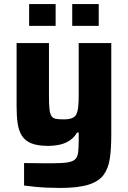

<svg xmlns="http://www.w3.org/2000/svg" viewBox="-20 -723 631 949"><path d="M277 206Q246 206 213 204.5Q180 203 150.5 200Q121 197 99 194V83Q130 83 154.5 83.5Q179 84 199.5 84Q220 84 238 84Q285 84 312 80Q339 76 351 65Q363 54 366 31.5Q369 9 369 -27V-68H361Q347 -44 326 -29.5Q305 -15 277.5 -8.5Q250 -2 217 -2Q166 -2 135 -14.5Q104 -27 88 -52.5Q72 -78 67 -114.5Q62 -151 62 -200V-510H222V-249Q222 -208 224.5 -184.5Q227 -161 234 -150Q241 -139 255 -136Q269 -133 293 -133Q319 -133 334.5 -138.5Q350 -144 357 -157.5Q364 -171 366.5 -194.5Q369 -218 369 -253V-510H530V-57Q530 10 523 59.5Q516 109 492 141.5Q468 174 416.5 190Q365 206 277 206ZM124 -595V-703H255V-595ZM337 -595V-703H468V-595Z"/></svg>

Font: Saira Thin
Style: Bold
Weight: 700
Version: Version 1.101